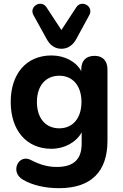

<svg xmlns="http://www.w3.org/2000/svg" viewBox="-20 -790 641 1004"><path d="M289 194C455 194 542 109 542 -54V-427C542 -473 516 -498 475 -498C430 -498 405 -473 405 -427V-418C378 -468 318 -500 249 -500C117 -500 36 -403 36 -257C36 -110 117 -12 249 -12C317 -12 379 -46 407 -98V-38C407 44 364 83 277 83C240 83 197 76 140 46C78 14 30 108 99 149C149 179 217 194 289 194ZM290 -119C219 -119 173 -171 173 -257C173 -342 219 -394 290 -394C360 -394 406 -342 406 -257C406 -171 360 -119 290 -119ZM301 -535C336 -535 363 -555 380 -588L447 -711C472 -757 406 -794 379 -752L301 -633L223 -752C196 -794 130 -757 155 -711L223 -588C240 -555 266 -535 301 -535Z"/></svg>

Font: SN Pro
Style: Bold
Weight: 700
Designer: Tobias Whetton
Foundry: Supernotes
Version: Version 1.003;Glyphs 3.3 (3324)